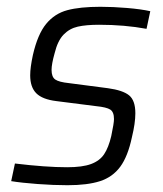

<svg xmlns="http://www.w3.org/2000/svg" viewBox="-20 -538 481 566"><path d="M13 -4 24 -56Q115 -45 178 -45Q223 -45 248.5 -54.5Q274 -64 287 -83.5Q300 -103 308 -137Q316 -175 316 -187Q316 -208 305 -215Q294 -222 264 -225L146 -240Q105 -245 87 -263Q69 -281 69 -316Q69 -339 77 -376Q91 -437 116 -467.5Q141 -498 178.5 -508Q216 -518 276 -518Q313 -518 354.5 -514.5Q396 -511 423 -505L412 -453Q347 -465 272 -465Q234 -465 209.5 -459.5Q185 -454 167.5 -436Q150 -418 141 -381Q132 -349 132 -332Q132 -311 143 -303.5Q154 -296 183 -293L298 -278Q342 -272 360.5 -257Q379 -242 379 -204Q379 -175 369 -134Q357 -77 334.5 -46.5Q312 -16 275 -4Q238 8 179 8Q138 8 91 4.5Q44 1 13 -4Z"/></svg>

Font: Saira Semi Condensed Light
Style: Italic
Weight: 300
Width: 4
Italic angle: -12°
Designer: Hector Gatti with collaboration of the Omnibus-Type team
Foundry: Omnibus-Type
Version: Version 1.001; ttfautohint (v1.8)